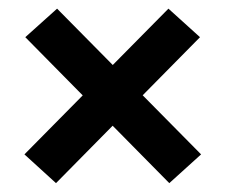

<svg xmlns="http://www.w3.org/2000/svg" viewBox="-20 -530 522 444"><path d="M445 -173 371.5 -106.5 38.5 -444 112 -510ZM36.5 -173 369.5 -510 442.5 -444 109.5 -106.5Z"/></svg>

Font: Anek Bangla Medium SemiBold
Style: Regular
Weight: 600
Version: Version 1.003